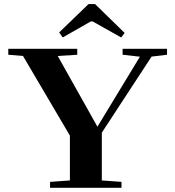

<svg xmlns="http://www.w3.org/2000/svg" viewBox="-20 -896 837 916"><path d="M279.3 -717.3 262.2 -741.2 402.3 -876.5H433.6L574.7 -738.8L558.1 -717.3L422.4 -793.5H412.6ZM218.8 0V-28.3L313.5 -35.2V-249L89.8 -628.9L19.5 -634.8V-663.1H348.6V-634.8L255.4 -628.9L444.8 -291.5L647.5 -625.5L564.9 -634.8V-663.1H776.9V-634.8L703.1 -626L465.8 -263.2V-35.2L559.6 -28.3V0Z"/></svg>

Font: Elstob
Style: Bold
Weight: 700
Designer: Peter S. Baker
Version: Version 1.015